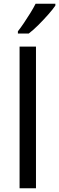

<svg xmlns="http://www.w3.org/2000/svg" viewBox="-20 -1010 317 1030"><path d="M173 0H85V-760H173ZM277 -980Q265 -962 240 -933.5Q215 -905 186.5 -876.5Q158 -848 134 -830H76V-842Q91 -861 108.5 -887Q126 -913 143 -940.5Q160 -968 171 -990H277Z"/></svg>

Font: Noto Sans Kaithi
Style: Regular
Weight: 400
Designer: Monotype Design Team
Foundry: Monotype Imaging Inc.
Version: Version 2.005; ttfautohint (v1.8.4.7-5d5b)